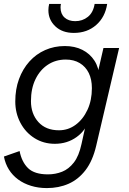

<svg xmlns="http://www.w3.org/2000/svg" viewBox="-26 -745 659 980"><path d="M213 215Q170 215 132.5 203.5Q95 192 66.5 171Q38 150 19.5 120.5Q1 91 -6 54L74 26Q85 82 117.5 113.5Q150 145 219 145Q257 145 291 131.5Q325 118 351 84.5Q377 51 390 -10L415 -123L428 -135Q413 -80 365 -45.5Q317 -11 254 -11Q196 -11 150 -40Q104 -69 78 -118.5Q52 -168 52 -227Q52 -290 71 -341.5Q90 -393 124 -431Q158 -469 204.5 -489.5Q251 -510 305 -510Q356 -510 394.5 -490.5Q433 -471 456 -435.5Q479 -400 481 -352L466 -344L502 -500H582L465 -1Q447 76 410.5 123.5Q374 171 324 193Q274 215 213 215ZM275 -80Q322 -80 360 -108Q398 -136 420.5 -184.5Q443 -233 443 -295Q443 -340 427 -372.5Q411 -405 381 -423Q351 -441 310 -441Q258 -441 218 -414.5Q178 -388 155 -340.5Q132 -293 132 -229Q132 -164 170 -122Q208 -80 275 -80ZM521 -725Q511 -658 465 -617.5Q419 -577 351 -577Q292 -577 256.5 -610.5Q221 -644 221 -693Q221 -701 222 -709Q223 -717 225 -725H285Q284 -721 283.5 -716Q283 -711 283 -707Q283 -674 303.5 -655.5Q324 -637 358 -637Q395 -637 422.5 -659Q450 -681 457 -725Z"/></svg>

Font: Work Sans
Style: Italic
Weight: 400
Italic angle: -13°
Designer: Wei Huang
Foundry: Wei Huang
Version: Version 2.012